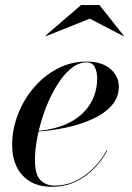

<svg xmlns="http://www.w3.org/2000/svg" viewBox="-20 -706 507 736"><path d="M179 10Q129 10 95 -10.5Q61 -31 43.8 -67Q26.5 -103 26.5 -150Q26.5 -208.5 48 -265.5Q69.5 -322.5 108.5 -368.8Q147.5 -415 199.5 -442.5Q251.5 -470 312 -470Q370.5 -470 403 -442Q435.5 -414 435.5 -373Q435.5 -333.5 409 -302.8Q382.5 -272 337 -250.8Q291.5 -229.5 234.8 -217.2Q178 -205 116.5 -201V-203.5Q159.5 -206.5 196 -216.8Q232.5 -227 261.2 -244.5Q290 -262 310.2 -286Q330.5 -310 341.5 -340.2Q352.5 -370.5 352.5 -406Q352.5 -429 343.8 -448Q335 -467 311 -467Q284.5 -467 259.5 -449Q234.5 -431 212.5 -400.2Q190.5 -369.5 172.2 -331Q154 -292.5 141 -250.2Q128 -208 121 -167.5Q114 -127 114 -93Q114 -36 135.2 -15.2Q156.5 5.5 189.5 5.5Q232 5.5 269.2 -12.2Q306.5 -30 337 -60.5Q367.5 -91 389.5 -130L392 -129Q371.5 -92 340.8 -60.2Q310 -28.5 269.8 -9.2Q229.5 10 179 10ZM156.5 -567.5 154.5 -569.5 290.5 -686.5H361.5L454 -569.5L453 -567.5L324 -634.5Z"/></svg>

Font: Bodoni Moda 72pt Medium
Style: Italic
Weight: 500
Italic angle: -13°
Designer: Owen Earl
Foundry: indestructible type
Version: Version 2.004